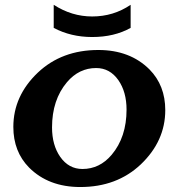

<svg xmlns="http://www.w3.org/2000/svg" viewBox="-20 -750 726 780"><path d="M198.2 -730.5Q271.5 -683.1 354.5 -683.1Q440.9 -683.1 510.7 -730.5V-636.7Q444.3 -599.6 354.5 -599.6Q268.1 -599.6 198.2 -636.7ZM314.9 -63.5Q384.8 -63.5 433.6 -121.1Q494.1 -192.9 494.1 -304.7Q494.1 -376.5 460.9 -424.3Q426.3 -473.6 370.6 -473.6Q300.8 -473.6 252 -416Q191.4 -344.2 191.4 -232.4Q191.4 -160.6 224.6 -112.8Q259.3 -63.5 314.9 -63.5ZM306.2 9.8Q177.2 9.8 98.1 -69.3Q34.2 -134.3 34.2 -234.4Q34.2 -360.4 133.8 -455.1Q231 -546.9 379.4 -546.9Q508.3 -546.9 587.4 -467.8Q651.4 -402.8 651.4 -302.7Q651.4 -176.8 551.8 -82Q454.6 9.8 306.2 9.8Z"/></svg>

Font: Klaudia
Style: Bold
Weight: 700
Designer: Wojciech Kalinowski "wmk69" (wmk69@o2.pl)
Foundry: Wojciech Kalinowski "wmk69" (wmk69@o2.pl)
Version: Version 3.1.0; 2021-05-10